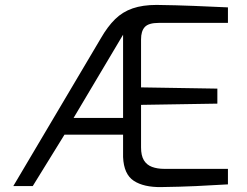

<svg xmlns="http://www.w3.org/2000/svg" viewBox="-20 -756 1004 780"><path d="M635 4Q564 5 523.5 -21.5Q483 -48 480 -118V-209H242L113 0H34L390 -601Q417 -648 447.5 -678Q478 -708 519 -722Q560 -736 616 -736Q694 -735 768.5 -732Q843 -729 906 -726V-663H625Q584 -663 568.5 -646.5Q553 -630 553 -596V-401L863 -396V-335L553 -330V-157Q553 -124 564.5 -105Q576 -86 597.5 -78Q619 -70 648 -70H906V-7Q842 -3 775.5 0Q709 3 635 4ZM279 -277H480V-615Z"/></svg>

Font: Exo Thin
Style: Regular
Weight: 400
Version: Version 2.000